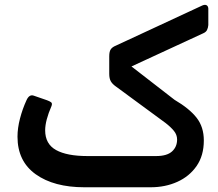

<svg xmlns="http://www.w3.org/2000/svg" viewBox="-20 -788 924 812"><path d="M337 4Q208 4 131 -51Q54 -106 54 -210Q54 -246 64.5 -286.5Q75 -327 92 -364Q104 -391 124 -383L179 -364Q190 -360 196 -355.5Q202 -351 198 -340Q171 -278 171 -237Q171 -179 217 -153.5Q263 -128 350 -128H640Q686 -128 707.5 -147.5Q729 -167 729 -198Q729 -218 715.5 -234.5Q702 -251 680 -268L469 -423Q455 -433 448.5 -444.5Q442 -456 442 -476V-550Q442 -570 448.5 -579.5Q455 -589 470 -595L836 -765Q848 -770 855 -765Q862 -760 861 -746V-682Q860 -670 855.5 -661Q851 -652 839 -647L536 -507L718 -366Q781 -329 811.5 -290Q842 -251 842 -194Q842 -130 811.5 -86Q781 -42 730 -19Q679 4 617 4Z"/></svg>

Font: Rubik Medium
Style: Regular
Weight: 500
Designer: Hubert and Fischer
Foundry: Hubert and Fischer
Version: Version 2.300; ttfautohint (v1.8.4.7-5d5b);gftools[0.9.30]